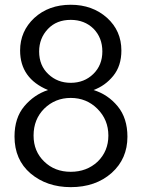

<svg xmlns="http://www.w3.org/2000/svg" viewBox="-20 -769 596 807"><path d="M144.5 -552.7Q144.5 -493.2 183.6 -457Q221.7 -420.9 277.3 -420.9Q334 -420.9 372.1 -458Q410.2 -495.1 410.2 -552.7Q410.2 -610.4 373 -648.4Q335 -685.5 277.3 -685.5Q217.8 -685.5 181.6 -647.5Q144.5 -608.4 144.5 -552.7ZM41 -195.3Q41 -273.4 82 -322.3Q123 -371.1 181.6 -390.6Q64.5 -439.5 64.5 -556.6Q64.5 -637.7 124 -693.4Q184.6 -749 277.3 -749Q368.2 -749 429.7 -694.3Q490.2 -639.6 490.2 -556.6Q490.2 -492.2 456.1 -450.2Q421.9 -408.2 373 -390.6Q433.6 -372.1 474.6 -322.3Q515.6 -272.5 515.6 -194.3Q515.6 -101.6 449.2 -42Q381.8 17.6 277.3 17.6Q176.8 17.6 108.4 -40Q41 -97.7 41 -195.3ZM121.1 -199.2Q121.1 -132.8 166 -89.8Q210 -46.9 277.3 -46.9Q344.7 -46.9 390.6 -89.8Q435.5 -133.8 435.5 -199.2Q435.5 -265.6 389.6 -311.5Q343.8 -357.4 277.3 -357.4Q211.9 -357.4 166 -312.5Q121.1 -267.6 121.1 -199.2Z"/></svg>

Font: Gothic A1
Style: Regular
Weight: 400
Designer: HanYang I&C Co.,Ltd.
Version: Version 2.50